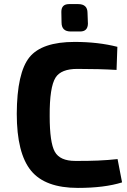

<svg xmlns="http://www.w3.org/2000/svg" viewBox="-20 -907 623 939"><path d="M362 -887Q408 -887 408 -844L410 -791Q409 -753 372 -753H326Q281 -753 281 -797L280 -849Q280 -887 318 -887ZM577 -15Q491 12 361 12Q201 12 132 -72Q62 -157 62 -351Q63 -551 124 -627Q185 -702 345 -702Q460 -702 554 -678L550 -565Q468 -570 358 -570Q279 -570 252 -528Q222 -481 223 -339Q223 -210 248 -165Q273 -120 348 -120Q467 -119 555 -129Z"/></svg>

Font: Taylor Sans Bold LRS
Style: Bold
Weight: 700
Italic angle: -8°
Designer: Natanael Gama
Version: Version 1.001 September 8, 2015